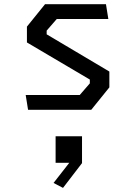

<svg xmlns="http://www.w3.org/2000/svg" viewBox="-20 -534 660 934"><path d="M116.5 0H424L512 -109V-186L207 -367V-385L256 -441.5H507L495.5 -513.5H199L111 -404.5V-327.5L417 -147V-128.5L368 -72H105ZM250.5 258H317L240.5 356L286.5 380L379 259.5V129H250.5Z"/></svg>

Font: Monaspace Krypton
Style: Regular
Weight: 400
Designer: Riley Cran & the Lettermatic Team
Foundry: Lettermatic
Version: Version 1.200 (Monaspace Krypton)